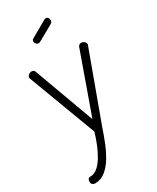

<svg xmlns="http://www.w3.org/2000/svg" viewBox="-233 -762 872 1064"><g transform="rotate(-30 203.5 -230.0)"><path d="M40 235Q31 235 24 229Q17 223 17 212Q17 203 21 196Q25 189 35 189Q60 189 81.5 171.5Q103 154 121.5 123.5Q140 93 154.5 57Q169 21 180 -16L18 -447Q16 -452 16 -455Q16 -462 20.5 -467Q25 -472 31.5 -475.5Q38 -479 45 -479Q51 -479 57 -475.5Q63 -472 64 -466L205 -81L342 -466Q345 -472 350 -475.5Q355 -479 361 -479Q368 -479 374.5 -476Q381 -473 385.5 -467.5Q390 -462 390 -455Q390 -450 388 -447L230 -16Q217 23 200 66.5Q183 110 160.5 148Q138 186 108.5 210.5Q79 235 40 235ZM158 -594Q150 -594 143 -601Q136 -608 136 -617Q136 -628 145 -632L252 -693Q256 -695 260 -695Q269 -695 274 -688Q279 -681 279 -672Q279 -659 268 -653L168 -597Q166 -596 163 -595Q160 -594 158 -594Z"/></g></svg>

Font: Dosis ExtraLight Light
Style: Regular
Weight: 300
Version: Version 3.001; ttfautohint (v1.8.2)